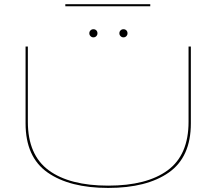

<svg xmlns="http://www.w3.org/2000/svg" viewBox="-20 -897 1075 920"><path d="M498.5 3.5Q313.5 3.5 208 -70.5Q102.5 -144.5 102.5 -306V-674H113.5V-313.5Q113.5 -154.5 213.5 -81Q313.5 -7.5 498.5 -7.5Q683.5 -7.5 783.5 -81Q883.5 -154.5 883.5 -313.5V-674H894.5V-306Q894.5 -144.5 789 -70.5Q683.5 3.5 498.5 3.5ZM427.5 -718Q419.5 -718 413.8 -723.8Q408 -729.5 408 -737.5Q408 -746 413.8 -751.5Q419.5 -757 427.5 -757Q436 -757 441.5 -751.5Q447 -746 447 -737.5Q447 -729.5 441.5 -723.8Q436 -718 427.5 -718ZM571.5 -718Q563.5 -718 557.8 -723.8Q552 -729.5 552 -737.5Q552 -746 557.8 -751.5Q563.5 -757 571.5 -757Q580 -757 585.5 -751.5Q591 -746 591 -737.5Q591 -729.5 585.5 -723.8Q580 -718 571.5 -718ZM293 -867V-877H700V-867Z"/></svg>

Font: Anybody UltraExpanded Thin
Style: Regular
Weight: 100
Width: 9
Designer: Tyler Finck
Foundry: Etcetera Type Company
Version: Version 1.010; ttfautohint (v1.8.3) -l 8 -r 50 -G 200 -x 14 